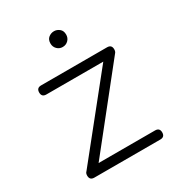

<svg xmlns="http://www.w3.org/2000/svg" viewBox="-179 -870 913 986"><g transform="rotate(-30 277.5 -377.5)"><path d="M130 -31 71 -46 464 -536 506 -503ZM92 0Q65 0 65 -27Q65 -54 92 -54H483Q510 -54 510 -27Q510 0 483 0ZM92 -493Q65 -493 65 -520Q65 -547 92 -547H483Q510 -547 510 -520Q510 -493 483 -493ZM287 -662Q268 -662 254.5 -675.5Q241 -689 241 -709Q241 -732 255.5 -743.5Q270 -755 288 -755Q305 -755 319.5 -743.5Q334 -732 334 -709Q334 -689 320.5 -675.5Q307 -662 287 -662Z"/></g></svg>

Font: ComfortaaLight
Style: Regular
Weight: 300
Designer: Johan Aakerlund
Foundry: Johan Aakerlund
Version: Version 3.104; ttfautohint (v1.8.1.43-b0c9)